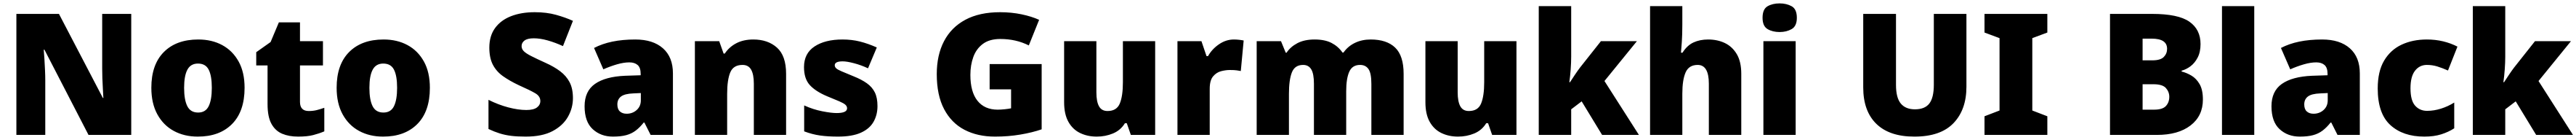

<svg xmlns="http://www.w3.org/2000/svg" viewBox="-20 -796 15253 826"><path d="M757 0H504L243 -503H239Q241 -480 243 -447.5Q245 -415 246.5 -382Q248 -349 248 -322V0H77V-714H329L589 -218H592Q591 -241 589 -272Q587 -303 586 -335Q585 -367 585 -391V-714H757Z M1428 -278Q1428 -139 1354 -64.5Q1280 10 1151 10Q1071 10 1009 -23.5Q947 -57 911.5 -121.5Q876 -186 876 -278Q876 -415 950 -489Q1024 -563 1154 -563Q1234 -563 1295.5 -530Q1357 -497 1392.5 -433.5Q1428 -370 1428 -278ZM1070 -278Q1070 -207 1089 -169.5Q1108 -132 1153 -132Q1197 -132 1215.5 -169.5Q1234 -207 1234 -278Q1234 -349 1215.5 -385Q1197 -421 1152 -421Q1109 -421 1089.5 -385Q1070 -349 1070 -278Z M1808 -141Q1834 -141 1855.5 -146.5Q1877 -152 1900 -160V-21Q1869 -8 1834 1Q1799 10 1745 10Q1691 10 1650.5 -7Q1610 -24 1587 -65.5Q1564 -107 1564 -182V-410H1497V-488L1582 -548L1631 -664H1756V-553H1892V-410H1756V-195Q1756 -141 1808 -141Z M2525 -278Q2525 -139 2451 -64.5Q2377 10 2248 10Q2168 10 2106 -23.5Q2044 -57 2008.5 -121.5Q1973 -186 1973 -278Q1973 -415 2047 -489Q2121 -563 2251 -563Q2331 -563 2392.5 -530Q2454 -497 2489.5 -433.5Q2525 -370 2525 -278ZM2167 -278Q2167 -207 2186 -169.5Q2205 -132 2250 -132Q2294 -132 2312.5 -169.5Q2331 -207 2331 -278Q2331 -349 2312.5 -385Q2294 -421 2249 -421Q2206 -421 2186.5 -385Q2167 -349 2167 -278Z M3372 -217Q3372 -159 3342.5 -107Q3313 -55 3251.5 -22.5Q3190 10 3092 10Q3043 10 3006.5 5.5Q2970 1 2938 -9Q2906 -19 2872 -35V-207Q2930 -178 2989 -162.5Q3048 -147 3096 -147Q3139 -147 3159 -162Q3179 -177 3179 -200Q3179 -228 3149.5 -245.5Q3120 -263 3050 -294Q2997 -319 2958 -346.5Q2919 -374 2898 -414Q2877 -454 2877 -515Q2877 -584 2911 -630.5Q2945 -677 3005.5 -700.5Q3066 -724 3146 -724Q3216 -724 3272 -708.5Q3328 -693 3372 -673L3313 -524Q3267 -545 3222.5 -557.5Q3178 -570 3140 -570Q3103 -570 3085.5 -557Q3068 -544 3068 -524Q3068 -507 3081 -494Q3094 -481 3124.5 -465.5Q3155 -450 3208 -426Q3260 -403 3296.5 -375.5Q3333 -348 3352.5 -310.5Q3372 -273 3372 -217Z M3741 -563Q3846 -563 3905 -511Q3964 -459 3964 -363V0H3832L3795 -73H3791Q3768 -44 3743.5 -25.5Q3719 -7 3687 1.5Q3655 10 3609 10Q3537 10 3489 -34Q3441 -78 3441 -169Q3441 -258 3502.5 -301Q3564 -344 3681 -349L3773 -352V-360Q3773 -397 3755 -412.5Q3737 -428 3706 -428Q3673 -428 3633 -416.5Q3593 -405 3552 -387L3497 -513Q3545 -538 3605.5 -550.5Q3666 -563 3741 -563ZM3730 -245Q3678 -243 3656.5 -226.5Q3635 -210 3635 -180Q3635 -152 3650 -138.5Q3665 -125 3690 -125Q3725 -125 3749.5 -147Q3774 -169 3774 -204V-247Z M4440 -563Q4526 -563 4580 -515Q4634 -467 4634 -360V0H4443V-302Q4443 -357 4427 -385Q4411 -413 4376 -413Q4322 -413 4303.5 -369Q4285 -325 4285 -242V0H4094V-553H4238L4264 -480H4271Q4297 -519 4339.5 -541Q4382 -563 4440 -563Z M5175 -170Q5175 -118 5151.5 -77Q5128 -36 5076.5 -13Q5025 10 4941 10Q4882 10 4835.5 3.5Q4789 -3 4741 -21V-174Q4794 -150 4848 -139.5Q4902 -129 4933 -129Q4995 -129 4995 -157Q4995 -169 4985 -178Q4975 -187 4949.5 -198Q4924 -209 4877 -228Q4808 -257 4774 -294.5Q4740 -332 4740 -400Q4740 -481 4802.5 -522Q4865 -563 4968 -563Q5023 -563 5071 -551Q5119 -539 5171 -516L5119 -393Q5078 -412 5036 -423Q4994 -434 4969 -434Q4922 -434 4922 -411Q4922 -401 4930.5 -393Q4939 -385 4963 -375Q4987 -365 5033 -346Q5081 -327 5112.5 -304.5Q5144 -282 5159.5 -250.5Q5175 -219 5175 -170Z M5839 -418H6147V-33Q6092 -14 6020.5 -2Q5949 10 5871 10Q5768 10 5690.5 -30Q5613 -70 5569.5 -152Q5526 -234 5526 -359Q5526 -471 5569 -553Q5612 -635 5695.5 -679.5Q5779 -724 5901 -724Q5968 -724 6028 -711.5Q6088 -699 6132 -679L6071 -528Q6033 -547 5991 -556.5Q5949 -566 5902 -566Q5838 -566 5799 -537Q5760 -508 5742.5 -460Q5725 -412 5725 -354Q5725 -254 5767 -201.5Q5809 -149 5887 -149Q5904 -149 5928.5 -151.5Q5953 -154 5966 -157V-269H5839Z M6819 -553V0H6675L6651 -69H6640Q6614 -27 6569 -8.5Q6524 10 6473 10Q6419 10 6375 -11Q6331 -32 6305.5 -77Q6280 -122 6280 -193V-553H6471V-251Q6471 -197 6486.5 -169Q6502 -141 6537 -141Q6591 -141 6609.5 -185Q6628 -229 6628 -311V-553Z M7285 -563Q7301 -563 7318 -561Q7335 -559 7343 -557L7326 -377Q7316 -379 7301.5 -381Q7287 -383 7261 -383Q7237 -383 7209.5 -376Q7182 -369 7162 -345.5Q7142 -322 7142 -272V0H6951V-553H7093L7123 -465H7132Q7155 -506 7196.5 -534.5Q7238 -563 7285 -563Z M8095 -563Q8190 -563 8240 -515Q8290 -467 8290 -360V0H8099V-301Q8099 -364 8082 -388.5Q8065 -413 8032 -413Q7986 -413 7968 -372.5Q7950 -332 7950 -258V0H7759V-301Q7759 -361 7743 -387Q7727 -413 7695 -413Q7646 -413 7628.5 -369Q7611 -325 7611 -242V0H7420V-553H7564L7592 -485H7597Q7619 -519 7660.5 -541Q7702 -563 7763 -563Q7824 -563 7863.5 -542.5Q7903 -522 7928 -486H7934Q7960 -523 8001.5 -543Q8043 -563 8095 -563Z M8958 -553V0H8814L8790 -69H8779Q8753 -27 8708 -8.5Q8663 10 8612 10Q8558 10 8514 -11Q8470 -32 8444.5 -77Q8419 -122 8419 -193V-553H8610V-251Q8610 -197 8625.5 -169Q8641 -141 8676 -141Q8730 -141 8748.5 -185Q8767 -229 8767 -311V-553Z M9282 -461Q9282 -427 9279 -386Q9276 -345 9271 -311H9275Q9286 -328 9303.5 -354Q9321 -380 9334 -397L9458 -553H9671L9479 -318L9683 0H9465L9344 -198L9282 -151V0H9090V-760H9282Z M9940 -652Q9940 -591 9937 -549Q9934 -507 9932 -485H9941Q9968 -528 10006 -545.5Q10044 -563 10093 -563Q10148 -563 10192 -542Q10236 -521 10262.5 -476.5Q10289 -432 10289 -360V0H10097V-302Q10097 -413 10031 -413Q9979 -413 9959.5 -369Q9940 -325 9940 -243V0H9749V-760H9940Z M10516 -776Q10557 -776 10587.5 -759Q10618 -742 10618 -691Q10618 -642 10587.5 -624.5Q10557 -607 10516 -607Q10474 -607 10444.5 -624.5Q10415 -642 10415 -691Q10415 -742 10444.5 -759Q10474 -776 10516 -776ZM10611 -553V0H10420V-553Z M11622 -284Q11622 -149 11545.5 -69.5Q11469 10 11314 10Q11166 10 11088.5 -65.5Q11011 -141 11011 -280V-714H11205V-295Q11205 -219 11233.5 -185Q11262 -151 11317 -151Q11376 -151 11402.5 -185.5Q11429 -220 11429 -296V-714H11622Z M12101 0H11729V-110L11818 -144V-571L11729 -604V-714H12101V-604L12012 -571V-144L12101 -110Z M12721 -714Q12876 -714 12942 -668Q13008 -622 13008 -536Q13008 -489 12991 -456.5Q12974 -424 12948.5 -405Q12923 -386 12896 -379V-374Q12925 -367 12954 -350Q12983 -333 13002.5 -299.5Q13022 -266 13022 -209Q13022 -112 12949 -56Q12876 0 12750 0H12472V-714ZM12723 -440Q12771 -440 12790.5 -460Q12810 -480 12810 -508Q12810 -568 12719 -568H12665V-440ZM12665 -299V-149H12733Q12783 -149 12803 -170.5Q12823 -192 12823 -225Q12823 -254 12803 -276.5Q12783 -299 12729 -299Z M13326 0H13135V-760H13326Z M13728 -563Q13833 -563 13892 -511Q13951 -459 13951 -363V0H13819L13782 -73H13778Q13755 -44 13730.5 -25.5Q13706 -7 13674 1.5Q13642 10 13596 10Q13524 10 13476 -34Q13428 -78 13428 -169Q13428 -258 13489.5 -301Q13551 -344 13668 -349L13760 -352V-360Q13760 -397 13742 -412.5Q13724 -428 13693 -428Q13660 -428 13620 -416.5Q13580 -405 13539 -387L13484 -513Q13532 -538 13592.5 -550.5Q13653 -563 13728 -563ZM13717 -245Q13665 -243 13643.5 -226.5Q13622 -210 13622 -180Q13622 -152 13637 -138.5Q13652 -125 13677 -125Q13712 -125 13736.5 -147Q13761 -169 13761 -204V-247Z M14333 10Q14207 10 14132 -58Q14057 -126 14057 -274Q14057 -375 14095 -438.5Q14133 -502 14198.5 -532.5Q14264 -563 14348 -563Q14399 -563 14444.5 -552Q14490 -541 14529 -521L14473 -380Q14439 -395 14409.5 -404Q14380 -413 14348 -413Q14305 -413 14278 -379Q14251 -345 14251 -275Q14251 -203 14278.5 -172.5Q14306 -142 14349 -142Q14390 -142 14431.5 -155Q14473 -168 14510 -191V-39Q14476 -17 14433 -3.5Q14390 10 14333 10Z M14812 -461Q14812 -427 14809 -386Q14806 -345 14801 -311H14805Q14816 -328 14833.5 -354Q14851 -380 14864 -397L14988 -553H15201L15009 -318L15213 0H14995L14874 -198L14812 -151V0H14620V-760H14812Z"/></svg>

Font: Noto Sans Gurmukhi UI Black
Style: Regular
Weight: 900
Designer: Jelle Bosma - Monotype Design Team
Foundry: Monotype Imaging Inc.
Version: Version 2.004; ttfautohint (v1.8.4.7-5d5b)